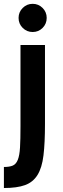

<svg xmlns="http://www.w3.org/2000/svg" viewBox="-32 -773 322 983"><path d="M72.9 -542.7V-126.7Q72.9 -59.1 70.5 -18.1Q68.1 22.9 59.2 45.1Q50.3 67.4 33.7 74.6Q17.1 81.9 -12 81.9V189.6Q55.3 189.6 96.1 174.7Q137 159.9 159.9 123Q182.9 86.1 190.6 22.6Q198.3 -41 198.3 -138.4V-542.7ZM63.1 -681.3Q63.1 -651.1 84.3 -630.1Q105.4 -609.1 135.3 -609.1Q165.1 -609.1 186.1 -630.1Q207.1 -651.1 207.1 -681.3Q207.1 -711.1 186.1 -732.3Q165.1 -753.4 135.3 -753.4Q105.4 -753.4 84.3 -732.3Q63.1 -711.1 63.1 -681.3Z"/></svg>

Font: Secuela Black
Style: Regular
Weight: 900
Designer: Fernando Haro
Foundry: deFharo
Version: Version 1.704